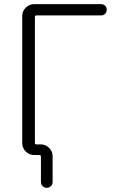

<svg xmlns="http://www.w3.org/2000/svg" viewBox="-20 -774 591 932"><path d="M145.5 -21.5Q122.1 -21.5 105 -38.6Q87.9 -55.7 87.9 -79.1V-696.3Q87.9 -719.7 105 -736.8Q122.1 -753.9 145.5 -753.9H470.7Q482.4 -753.9 490.2 -746.1Q498 -738.3 498 -726.6Q498 -714.8 490.2 -707Q482.4 -699.2 470.7 -699.2H156.2Q149.4 -699.2 149.4 -691.4V-80.1Q149.4 -73.2 156.2 -73.2H177.7Q201.2 -73.2 218.3 -56.2Q235.4 -39.1 235.4 -15.6V109.4Q235.4 121.1 227.1 129.4Q218.8 137.7 207 137.7Q195.3 137.7 187 129.4Q178.7 121.1 178.7 109.4V-13.7Q178.7 -21.5 171.9 -21.5Z"/></svg>

Font: irohamaru Light
Style: Regular
Weight: 200
Designer: [Source Han Sans]
Ryoko NISHIZUKA  (kana & ideographs); Paul D. Hunt (Latin, Greek & Cyrillic); Wenlong ZHANG  (bopomofo
Version: Version 1.01